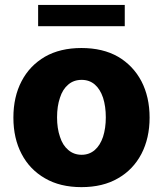

<svg xmlns="http://www.w3.org/2000/svg" viewBox="-20 -747 659 777"><path d="M309.6 10.3Q223.1 10.3 162.1 -25.4Q100.1 -61 67.4 -124Q34.2 -187 34.2 -271Q34.2 -355.5 67.4 -418.5Q100.1 -481.4 162.1 -517.6Q223.6 -552.7 309.6 -552.7Q396 -552.7 457.5 -517.6Q518.6 -481.9 552.2 -418.5Q585.4 -354.5 585.4 -271Q585.4 -188 552.2 -124Q518.6 -60.1 457.5 -25.4Q396.5 10.3 309.6 10.3ZM310.5 -120.6Q341.3 -120.6 363.8 -140.1Q385.3 -158.7 397 -193.4Q408.2 -228.5 408.2 -272Q408.2 -316.4 397 -351.6Q385.3 -386.2 363.8 -404.8Q341.8 -423.8 310.5 -423.8Q278.3 -423.8 256.3 -404.8Q233.4 -385.7 222.7 -351.6Q210.9 -317.4 210.9 -272Q210.9 -227.5 222.7 -193.4Q233.4 -159.2 256.3 -140.1Q278.8 -120.6 310.5 -120.6ZM134.3 -727.1H484.9V-641.1H134.3Z"/></svg>

Font: My Font
Style: Regular
Weight: 500
Designer: Rasmus Andersson
Foundry: rsms
Version: Version 0.001